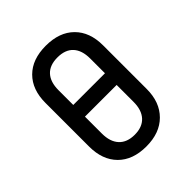

<svg xmlns="http://www.w3.org/2000/svg" viewBox="-206 -871 1011 1011"><g transform="rotate(-45 300.0 -365.0)"><path d="M300 10Q199 10 142.5 -47Q86 -104 86 -203V-528Q86 -627 142.5 -683.5Q199 -740 300 -740Q401 -740 458 -683.5Q515 -627 515 -528V-203Q515 -105 457.5 -47.5Q400 10 300 10ZM182 -417H418V-527Q418 -588 388 -620.5Q358 -653 300 -653Q242 -653 212 -620.5Q182 -588 182 -527ZM300 -77Q357 -77 387.5 -110Q418 -143 418 -204V-330H182V-204Q182 -143 212.5 -110Q243 -77 300 -77Z"/></g></svg>

Font: JetBrainsMono NFM Medium
Style: Regular
Weight: 500
Monospace: yes
Designer: Philipp Nurullin, Konstantin Bulenkov
Foundry: JetBrains
Version: Version 2.304; ttfautohint (v1.8.4.7-5d5b);Nerd Fonts 3.3.0